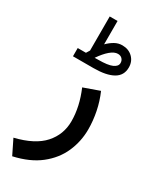

<svg xmlns="http://www.w3.org/2000/svg" viewBox="-250 -710 838 1036"><g transform="rotate(30 168.5 -191.5)"><path d="M90.8 -416.5Q94.2 -422.4 97.7 -427.7Q101.1 -433.1 104 -438V-650.4H152.8V-504.9Q173.3 -525.4 195.1 -537.6Q216.8 -549.8 241.2 -549.8Q280.8 -549.8 305.9 -525.4Q331.1 -501 331.1 -463.4Q331.1 -413.1 288.8 -389.2Q246.6 -365.2 167 -365.2H39.6V-416.5ZM166.5 -417Q227.1 -417 253.7 -429Q280.3 -440.9 280.3 -461.9Q280.3 -477.5 270.3 -487.8Q260.3 -498 243.7 -498Q221.7 -498 196.3 -476.3Q170.9 -454.6 145 -416.5ZM264.2 -279.3Q286.6 -228 297.6 -173.1Q308.6 -118.2 308.6 -64.9Q308.6 10.7 278.8 78.1Q249 145.5 186.5 194.8Q124 244.1 25.4 266.1L-19 175.8Q99.6 147 153.8 86.2Q208 25.4 208 -57.1Q208 -147.5 166.5 -244.6Z"/></g></svg>

Font: Vazir Medium FD-WOL
Style: Medium-FD-WOL
Weight: 500
Designer: Saber Rastikerdar
Foundry: Saber Rastikerdar
Version: Version 30.0.0